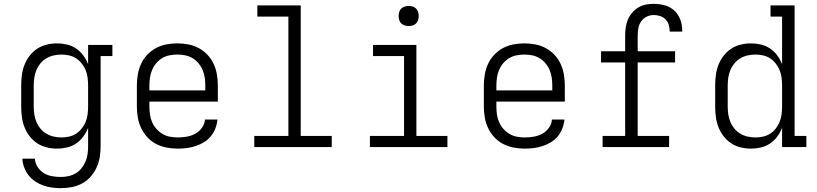

<svg xmlns="http://www.w3.org/2000/svg" viewBox="-20 -763 4240 996"><path d="M296 213Q273 213 249.5 210Q226 207 204 199Q182 191 162.5 178Q143 165 128.5 146.5Q114 128 105.5 105.5Q97 83 96 60H161Q162 83 175 103Q188 123 207.5 135Q227 147 250 151Q273 155 296 155Q316 155 336 150.5Q356 146 373.5 135.5Q391 125 403.5 109Q416 93 424 74Q432 55 434.5 35Q437 15 437 -5V-100Q428 -76 412 -54.5Q396 -33 374.5 -18.5Q353 -4 327.5 2Q302 8 276 8Q249 8 222 1.5Q195 -5 172.5 -20Q150 -35 133.5 -56.5Q117 -78 107 -103.5Q97 -129 93.5 -156Q90 -183 90 -210V-320Q90 -347 93.5 -374Q97 -401 107 -426.5Q117 -452 133.5 -473.5Q150 -495 172.5 -510Q195 -525 222 -531.5Q249 -538 276 -538Q302 -538 327.5 -532Q353 -526 374.5 -511.5Q396 -497 412 -475.5Q428 -454 437 -430V-530H563V-472H502V-5Q502 23 497.5 51.5Q493 80 481 106Q469 132 450 153.5Q431 175 406 188.5Q381 202 353 207.5Q325 213 296 213ZM299 -50Q319 -50 339 -54.5Q359 -59 375.5 -70Q392 -81 404.5 -97Q417 -113 424.5 -131.5Q432 -150 434.5 -170Q437 -190 437 -210V-320Q437 -340 434.5 -360Q432 -380 424.5 -398.5Q417 -417 404.5 -433Q392 -449 375.5 -460Q359 -471 339 -475.5Q319 -480 299 -480Q279 -480 258.5 -475.5Q238 -471 220.5 -460.5Q203 -450 190 -434.5Q177 -419 169 -400Q161 -381 158 -360.5Q155 -340 155 -320V-210Q155 -190 158 -169.5Q161 -149 169 -130Q177 -111 190 -95.5Q203 -80 220.5 -69.5Q238 -59 258.5 -54.5Q279 -50 299 -50Z M902 8Q873 8 844.5 2.5Q816 -3 790.5 -16Q765 -29 745 -50.5Q725 -72 712.5 -98Q700 -124 695 -152.5Q690 -181 690 -210V-320Q690 -349 695 -377.5Q700 -406 712 -432Q724 -458 744 -479Q764 -500 789 -513.5Q814 -527 842.5 -532.5Q871 -538 900 -538Q929 -538 957.5 -532.5Q986 -527 1011 -513.5Q1036 -500 1056 -479Q1076 -458 1088 -432Q1100 -406 1105 -377.5Q1110 -349 1110 -320V-236H755V-210Q755 -189 758 -168.5Q761 -148 769 -129.5Q777 -111 791 -95Q805 -79 822.5 -68.5Q840 -58 860.5 -54Q881 -50 902 -50Q925 -50 948.5 -54Q972 -58 992.5 -69Q1013 -80 1027.5 -100Q1042 -120 1043 -143H1108Q1106 -120 1097.5 -97.5Q1089 -75 1074 -56.5Q1059 -38 1038.5 -25.5Q1018 -13 995.5 -5.5Q973 2 949.5 5Q926 8 902 8ZM755 -294H1045V-320Q1045 -340 1042 -360.5Q1039 -381 1031 -400Q1023 -419 1009.5 -435Q996 -451 978.5 -461.5Q961 -472 940.5 -476Q920 -480 900 -480Q880 -480 859.5 -476Q839 -472 821.5 -461.5Q804 -451 790.5 -435Q777 -419 769 -400Q761 -381 758 -360.5Q755 -340 755 -320Z M1299 0V-58H1476V-677H1315V-735H1540V-58H1701V0Z M1899 0V-58H2076V-472H1915V-530H2140V-58H2301V0ZM2100 -628Q2089 -628 2079 -631Q2069 -634 2061.5 -641.5Q2054 -649 2051 -659Q2048 -669 2048 -680Q2048 -691 2051 -701Q2054 -711 2061.5 -718.5Q2069 -726 2079 -729Q2089 -732 2100 -732Q2111 -732 2121 -729Q2131 -726 2138.5 -718.5Q2146 -711 2149 -701Q2152 -691 2152 -680Q2152 -669 2149 -659Q2146 -649 2138.5 -641.5Q2131 -634 2121 -631Q2111 -628 2100 -628Z M2702 8Q2673 8 2644.5 2.5Q2616 -3 2590.5 -16Q2565 -29 2545 -50.5Q2525 -72 2512.5 -98Q2500 -124 2495 -152.5Q2490 -181 2490 -210V-320Q2490 -349 2495 -377.5Q2500 -406 2512 -432Q2524 -458 2544 -479Q2564 -500 2589 -513.5Q2614 -527 2642.5 -532.5Q2671 -538 2700 -538Q2729 -538 2757.5 -532.5Q2786 -527 2811 -513.5Q2836 -500 2856 -479Q2876 -458 2888 -432Q2900 -406 2905 -377.5Q2910 -349 2910 -320V-236H2555V-210Q2555 -189 2558 -168.5Q2561 -148 2569 -129.5Q2577 -111 2591 -95Q2605 -79 2622.5 -68.5Q2640 -58 2660.5 -54Q2681 -50 2702 -50Q2725 -50 2748.5 -54Q2772 -58 2792.5 -69Q2813 -80 2827.5 -100Q2842 -120 2843 -143H2908Q2906 -120 2897.5 -97.5Q2889 -75 2874 -56.5Q2859 -38 2838.5 -25.5Q2818 -13 2795.5 -5.5Q2773 2 2749.5 5Q2726 8 2702 8ZM2555 -294H2845V-320Q2845 -340 2842 -360.5Q2839 -381 2831 -400Q2823 -419 2809.5 -435Q2796 -451 2778.5 -461.5Q2761 -472 2740.5 -476Q2720 -480 2700 -480Q2680 -480 2659.5 -476Q2639 -472 2621.5 -461.5Q2604 -451 2590.5 -435Q2577 -419 2569 -400Q2561 -381 2558 -360.5Q2555 -340 2555 -320Z M3106 0V-58H3223V-439H3098V-497H3223V-579Q3223 -600 3226 -621Q3229 -642 3237 -661Q3245 -680 3259 -696.5Q3273 -713 3291 -724Q3309 -735 3329.5 -739Q3350 -743 3371 -743Q3400 -743 3428 -735.5Q3456 -728 3477 -709Q3498 -690 3508.5 -662.5Q3519 -635 3519 -606Q3519 -604 3519 -602.5Q3519 -601 3519 -599H3454Q3454 -600 3454 -601Q3454 -602 3454 -603Q3454 -620 3448.5 -636Q3443 -652 3431.5 -663.5Q3420 -675 3404 -680Q3388 -685 3371 -685Q3352 -685 3334.5 -676.5Q3317 -668 3306 -652Q3295 -636 3291.5 -617Q3288 -598 3288 -579V-497H3482V-439H3288V-58H3451V0Z M3876 8Q3849 8 3822 1.5Q3795 -5 3772.5 -20Q3750 -35 3733.5 -56.5Q3717 -78 3707 -103.5Q3697 -129 3693.5 -156Q3690 -183 3690 -210V-320Q3690 -347 3693.5 -374Q3697 -401 3707 -426.5Q3717 -452 3733.5 -473.5Q3750 -495 3772.5 -510Q3795 -525 3822 -531.5Q3849 -538 3876 -538Q3902 -538 3927.5 -532Q3953 -526 3974.5 -511.5Q3996 -497 4012 -475.5Q4028 -454 4037 -430V-677H3977V-735H4102V-58H4163V0H4037V-100Q4028 -76 4012 -54.5Q3996 -33 3974.5 -18.5Q3953 -4 3927.5 2Q3902 8 3876 8ZM3899 -50Q3919 -50 3939 -54.5Q3959 -59 3976 -70Q3993 -81 4005 -97Q4017 -113 4024.5 -131.5Q4032 -150 4034.5 -170Q4037 -190 4037 -210V-320Q4037 -340 4034.5 -360Q4032 -380 4024.5 -398.5Q4017 -417 4004.5 -433Q3992 -449 3975.5 -460Q3959 -471 3939 -475.5Q3919 -480 3899 -480Q3879 -480 3858.5 -475.5Q3838 -471 3820.5 -460.5Q3803 -450 3790 -434.5Q3777 -419 3769 -400Q3761 -381 3758 -360.5Q3755 -340 3755 -320V-210Q3755 -190 3758 -169.5Q3761 -149 3769 -130Q3777 -111 3790 -95.5Q3803 -80 3820.5 -69.5Q3838 -59 3858.5 -54.5Q3879 -50 3899 -50Z"/></svg>

Font: Iosevka Slab Light Extended
Style: Regular
Weight: 300
Width: 7
Monospace: yes
Designer: Belleve Invis
Foundry: Belleve Invis
Version: Version 11.1.0; ttfautohint (v1.8.3)